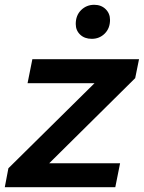

<svg xmlns="http://www.w3.org/2000/svg" viewBox="-36 -781 600 801"><path d="M-16 0 -1 -79 402 -477 424 -434H79L99 -534H544L528 -455L126 -57L102 -100H465L445 0ZM347 -619Q317 -619 298.5 -636.5Q280 -654 280 -681Q280 -717 302.5 -739Q325 -761 357 -761Q386 -761 404.5 -743Q423 -725 423 -698Q423 -663 401 -641Q379 -619 347 -619Z"/></svg>

Font: MOST Montserrat SemiBold
Style: Italic
Weight: 600
Italic angle: -11.3°
Designer: Julieta Ulanovsky
Foundry: Julieta Ulanovsky
Version: Version 8.000;March 11, 2024;FontCreator 15.0.0.2926 64-bit